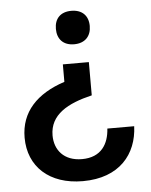

<svg xmlns="http://www.w3.org/2000/svg" viewBox="-50 -547 587 748"><g transform="rotate(-5 244.0 -172.5)"><path d="M256.7 -374.2C299.2 -374.2 323.3 -400 323.3 -440C323.3 -480 299.2 -505 256.7 -505C214.2 -505 190.8 -480 190.8 -440C190.8 -400 214.2 -374.2 256.7 -374.2ZM244.2 160C388.3 160 457.5 72.5 461.7 -35.8H356.7C353.3 23.3 324.2 74.2 248.3 74.2C177.5 74.2 141.7 29.2 141.7 -27.5C141.7 -109.2 212.5 -147.5 307.5 -170V-300H205.8V-231.7C96.7 -195.8 32.5 -129.2 32.5 -28.3C32.5 85 113.3 160 244.2 160Z"/></g></svg>

Font: Familjen Grotesk Medium
Style: Regular
Weight: 500
Designer: Anders Wikstroem, Jonas Baeckman, Matilda Gysing, Kristian Moeller
Foundry: Familjen STHLM AB
Version: Version 2.000